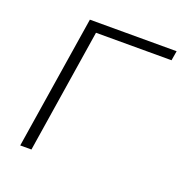

<svg xmlns="http://www.w3.org/2000/svg" viewBox="-98 -588 647 676"><g transform="rotate(20 226.0 -250.0)"><path d="M48 0 127 -500H452L446 -464H163L90 0Z"/></g></svg>

Font: Mulish ExtraLight
Style: Italic
Weight: 200
Italic angle: -9°
Designer: Vernon Adams
Foundry: Vernon Adams
Version: Version 3.603